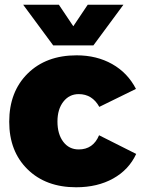

<svg xmlns="http://www.w3.org/2000/svg" viewBox="-20 -785 602 812"><path d="M78 -765H229L290 -674L351 -765H502L375 -593H205ZM304 -551Q389 -551 454.5 -514Q520 -477 555 -409L400 -333Q370 -387 313 -387Q273 -387 248 -355Q223 -323 223 -271Q223 -218 247.5 -185.5Q272 -153 313 -153Q374 -153 399 -213L556 -134Q525 -67 458.5 -30Q392 7 302 7Q174 7 96.5 -69Q19 -145 19 -270Q19 -397 97 -474Q175 -551 304 -551Z"/></svg>

Font: Montserrat Extra Bold
Style: Regular
Weight: 800
Designer: Julieta Ulanovsky
Foundry: Julieta Ulanovsky
Version: Version 3.001;PS 003.001;hotconv 1.0.70;makeotf.lib2.5.58329